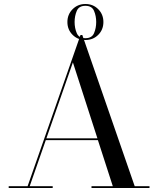

<svg xmlns="http://www.w3.org/2000/svg" viewBox="-20 -940 790 960"><path d="M317 -830Q317 -868 343 -894Q369 -920 407 -920Q445.5 -920 471.2 -894Q497 -868 497 -830Q497 -791.5 471.2 -765.8Q445.5 -740 407 -740Q369 -740 343 -765.8Q317 -791.5 317 -830ZM353 -830Q353 -799.5 363.8 -774.2Q374.5 -749 407 -749Q439.5 -749 450.2 -774.2Q461 -799.5 461 -830Q461 -860 450.2 -885.5Q439.5 -911 407 -911Q374.5 -911 363.8 -885.5Q353 -860 353 -830ZM23.5 -9H118L382.5 -765H391.5L653.5 -9H727.5V0H437.5V-9H544L469.5 -239.5H209L128.5 -9H243.5V0H23.5ZM344.5 -628 212 -248.5H467Z"/></svg>

Font: Bodoni* 24pt
Style: Regular
Weight: 400
Version: Version 2.3